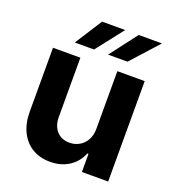

<svg xmlns="http://www.w3.org/2000/svg" viewBox="-135 -840 866 953"><g transform="rotate(20 298.5 -364.0)"><path d="M396.5 -530.3H541V0H402.3V-95.7H396.5Q377.4 -48.3 335.7 -20.8Q293.9 6.8 235.4 6.8Q182.1 6.8 141.8 -17.1Q101.6 -41 79.1 -86.2Q56.6 -131.3 56.6 -192.4V-530.3H201.2V-217.8Q201.2 -170.9 226.3 -143.1Q251.5 -115.2 293.9 -115.2Q321.3 -115.2 344.7 -128.2Q368.2 -141.1 382.3 -166Q396.5 -190.9 396.5 -225.6ZM434.6 -735.4H557.6L427.7 -591.8H325.2ZM241.2 -735.4H363.3L251 -591.8H149.4Z"/></g></svg>

Font: Pretendard JP
Style: Bold
Weight: 700
Designer: Base glyphs from Inter by Rasmus Andersson; Hangeul glyphs from Noto Sans CJK(Source Han Sans) by Jang Soo-young and Kan
Foundry: Kil Hyung-jin
Version: Version 1.309